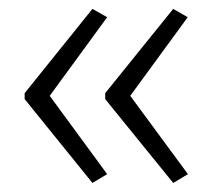

<svg xmlns="http://www.w3.org/2000/svg" viewBox="-20 -486 471 426"><path d="M34.7 -279.3 185.1 -466.3 217.8 -447.8 90.3 -273.4 217.8 -99.6 185.1 -80.1 34.7 -266.1ZM213.4 -279.3 364.3 -466.3 396.5 -447.8 269 -273.4 397 -99.6 364.3 -80.1 213.4 -266.1Z"/></svg>

Font: Open Sans SemiCondensed Light
Style: Regular
Weight: 300
Width: 4
Designer: Monotype Design Team
Foundry: Monotype Imaging Inc.
Version: Version 3.000